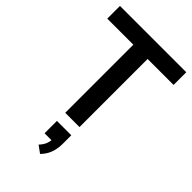

<svg xmlns="http://www.w3.org/2000/svg" viewBox="-297 -816 1208 1208"><g transform="rotate(45 307.5 -212.0)"><path d="M245 0V-606H13V-719H603V-606H372V0ZM316 295 268 260Q290 237 298.5 213.5Q307 190 307 166L333 183H244V73H372V148Q372 192 359 228.5Q346 265 316 295Z"/></g></svg>

Font: Nunitoga
Style: Bold
Weight: 700
Designer: Vernon Adams
Foundry: Vernon Adams
Version: Version 1.0